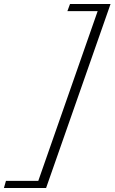

<svg xmlns="http://www.w3.org/2000/svg" viewBox="-148 -767 573 960"><path d="M-128.4 172.9 -118.2 137.2H43.5L340.3 -711.4H189L202.1 -747.1H404.8L82.5 172.9Z"/></svg>

Font: Elstob ExtraLight
Style: Italic
Weight: 200
Italic angle: -20°
Designer: Peter S. Baker
Version: Version 1.015